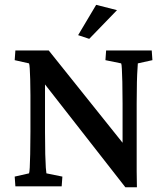

<svg xmlns="http://www.w3.org/2000/svg" viewBox="-20 -786 704 810"><path d="M497.1 -153.3V-349.6Q497.1 -404.3 496.1 -440.4Q495.1 -476.6 494.1 -495.6Q493.2 -514.6 491.2 -518.6L424.8 -532.2L427.7 -573.2H620.1L623 -532.2L561.5 -518.6Q561.5 -514.6 560.1 -495.6Q558.6 -476.6 557.6 -440.4Q556.6 -404.3 556.6 -349.6V-131.8Q556.6 -96.7 556.6 -63.5Q556.6 -30.3 557.6 3.9H508.8L138.7 -469.7H169.9V-229.5Q169.9 -172.9 170.9 -135.3Q171.9 -97.7 173.3 -78.6Q174.8 -59.6 175.8 -54.7L243.2 -41L240.2 0H44.9L42 -41L102.5 -54.7Q104.5 -59.6 105.5 -79.1Q106.4 -98.6 107.4 -136.2Q108.4 -173.8 108.4 -229.5V-384.8Q108.4 -423.8 107.4 -452.1Q106.4 -480.5 105.5 -497.1Q104.5 -513.7 102.5 -518.6L42 -532.2L44.9 -573.2H185.5L521.5 -153.3ZM356.4 -622.1 309.6 -637.7 385.7 -765.6 473.6 -743.2Z"/></svg>

Font: Crimson Pro Medium
Style: Regular
Weight: 500
Designer: Jacques Le Bailly
Foundry: Baron von Fonthausen
Version: Version 1.003